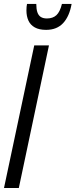

<svg xmlns="http://www.w3.org/2000/svg" viewBox="-20 -941 378 961"><path d="M0 0 151.4 -713.9H225.1L74.2 0ZM210.9 -791.5Q176.3 -791.5 154.3 -803.7Q132.3 -815.9 122.3 -837.9Q112.3 -859.9 112.3 -888.7Q112.3 -897.9 113 -906.2Q113.8 -914.6 115.2 -921.4H161.6Q161.6 -896 167 -879.9Q172.4 -863.8 184.1 -856.2Q195.8 -848.6 214.8 -848.6Q244.6 -848.6 262.5 -865.2Q280.3 -881.8 290 -921.4H338.4Q327.6 -859.4 296.1 -825.4Q264.6 -791.5 210.9 -791.5Z"/></svg>

Font: Open Sans Condensed
Style: Italic
Weight: 400
Width: 3
Italic angle: -12°
Designer: Monotype Design Team
Foundry: Monotype Imaging Inc.
Version: Version 3.000